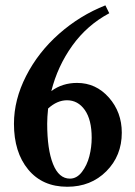

<svg xmlns="http://www.w3.org/2000/svg" viewBox="-20 -694 509 725"><path d="M233.9 11.2Q140.1 11.2 86.4 -54Q32.7 -119.1 32.7 -226.6Q32.7 -317.4 78.6 -407.2Q124.5 -497.1 203.1 -566.4Q281.7 -635.7 377.9 -673.8L392.6 -644Q308.6 -599.1 252.9 -521.5Q197.3 -443.8 173.8 -350.1Q215.3 -380.9 271 -380.9Q342.3 -380.9 391.1 -325.7Q439.9 -270.5 439.9 -192.9Q439.9 -106 381.6 -47.4Q323.2 11.2 233.9 11.2ZM158.2 -227.1Q158.2 -129.9 180.2 -74.7Q202.1 -19.5 244.1 -19.5Q270 -19.5 289.3 -44.7Q308.6 -69.8 317.4 -104Q326.2 -138.2 326.2 -173.8Q326.2 -241.7 300.3 -278.6Q274.4 -315.4 232.9 -315.4Q195.8 -315.4 161.6 -284.2Q158.2 -251 158.2 -227.1Z"/></svg>

Font: Elstob 14pt SemiBold
Style: Regular
Weight: 600
Designer: Peter S. Baker
Version: Version 1.015